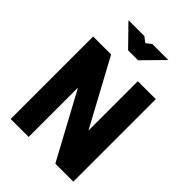

<svg xmlns="http://www.w3.org/2000/svg" viewBox="-252 -992 1103 1103"><g transform="rotate(45 300.0 -440.0)"><path d="M46 -670V0H192V-401L409 0H555V-670H409V-269L192 -670ZM123 -880 244 -756H325L447 -880H317L285 -855L252 -880Z"/></g></svg>

Font: LT Wave Mono Black
Style: Regular
Weight: 900
Designer: Daniel Lyons
Version: Version 2.5 (Glyphs App)